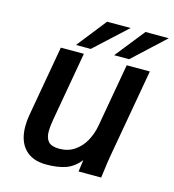

<svg xmlns="http://www.w3.org/2000/svg" viewBox="-109 -818 832 918"><g transform="rotate(15 307.0 -359.5)"><path d="M59.5 -143Q59.5 -170.5 64.5 -199L126.5 -550H240.5L180.5 -209.5Q174 -173 174 -149Q174 -115 189.8 -98Q205.5 -81 244.5 -81Q286.5 -81 318.5 -102.5Q350.5 -124 370 -159.2Q389.5 -194.5 397 -236.5L452.5 -550H567L490 -115Q483 -76 479 -41Q476 -15 473.5 0H361.5L369.5 -58.5Q339.5 -20.5 300.2 -6.2Q261 8 203.5 8Q133.5 8 96.5 -31.8Q59.5 -71.5 59.5 -143ZM498 -727H613.5L456 -581H382ZM308 -727H424.5L266 -581H193Z"/></g></svg>

Font: JuliaMono SemiBold
Style: Italic
Weight: 600
Italic angle: -9°
Monospace: yes
Designer: cormullion
Foundry: corm
Version: Version 0.056; ttfautohint (v1.8.4)